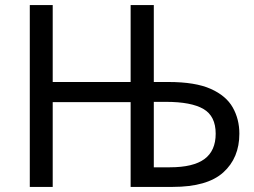

<svg xmlns="http://www.w3.org/2000/svg" viewBox="-20 -734 998 754"><path d="M97 0V-714H187V-412H493V-714H584V-412H642Q747 -412 807.5 -385Q868 -358 894 -312Q920 -266 920 -209Q920 -114 857 -57Q794 0 658 0H493V-333H187V0ZM584 -77H647Q739 -77 783 -109.5Q827 -142 827 -209Q827 -278 779 -306Q731 -334 632 -334H584Z"/></svg>

Font: Apis
Style: Regular
Weight: 400
Designer: Monotype Design Team
Foundry: Monotype Imaging Inc.
Version: Version 2.000; build 0001